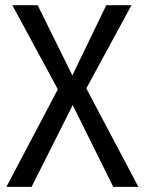

<svg xmlns="http://www.w3.org/2000/svg" viewBox="-20 -531 566 751"><path d="M5 200 206.2 -181.6 28.3 -510.7H127.3L263 -236L395.7 -510.7H494.3L317.6 -185.1L521.4 200H423L264.5 -120L103.4 200Z"/></svg>

Font: TikTok Sans Light
Style: Regular
Weight: 300
Version: Version 4.000